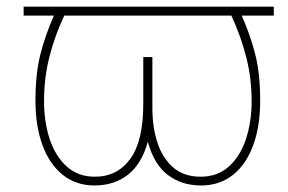

<svg xmlns="http://www.w3.org/2000/svg" viewBox="-20 -549 870 579"><path d="M265.1 10.3Q209 10.3 168.9 -22Q128.9 -54.2 107.9 -111.8Q86.9 -169.4 86.9 -245.6Q86.9 -326.2 101.6 -384.3Q116.2 -442.4 142.6 -502H51.3V-528.8H805.7V-502H709Q734.9 -443.4 749.8 -385Q764.6 -326.7 764.6 -245.6Q764.6 -168.9 743.7 -111.3Q722.7 -53.7 682.6 -21.7Q642.6 10.3 586.4 10.3Q526.9 10.3 485.4 -22Q443.8 -54.2 425.8 -121.6Q407.2 -54.2 365.7 -22Q324.2 10.3 265.1 10.3ZM266.1 -16.1Q333.5 -16.1 372.8 -69.8Q412.1 -123.5 412.1 -236.8V-377H439.5V-223.1Q439.5 -165.5 454.8 -118.7Q470.2 -71.8 502.4 -43.9Q534.7 -16.1 585.4 -16.1Q635.7 -16.1 669.9 -46.6Q704.1 -77.1 721.4 -128.9Q738.8 -180.7 738.8 -244.1Q738.8 -313.5 722.4 -377.2Q706.1 -440.9 677.7 -502H173.8Q145 -440.9 128.9 -377.2Q112.8 -313.5 112.8 -244.1Q112.8 -180.7 130.1 -128.9Q147.5 -77.1 181.6 -46.6Q215.8 -16.1 266.1 -16.1Z"/></svg>

Font: Roboto Slab LO Thin
Style: Regular
Weight: 250
Designer: Google
Version: Version 2.00;September 28, 2018;FontCreator 11.5.0.2427 64-b